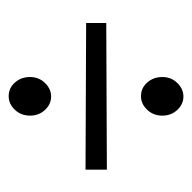

<svg xmlns="http://www.w3.org/2000/svg" viewBox="-20 -464 439 438"><g transform="rotate(-90 199.0 -244.5)"><path d="M198.4 -45.1Q180.8 -45.1 167.8 -59Q154.7 -73 154.7 -93.1Q154.7 -113.7 168.1 -127.8Q181.5 -141.9 199.1 -141.9Q217.5 -141.9 230.1 -127.8Q242.8 -113.7 242.8 -93.1Q242.8 -73 229.2 -59Q215.6 -45.1 198.4 -45.1ZM198.4 -346.9Q180.8 -346.9 167.8 -360.8Q154.7 -374.8 154.7 -394.9Q154.7 -415.5 168.1 -429.6Q181.5 -443.7 199.1 -443.7Q217.5 -443.7 230.1 -429.6Q242.8 -415.5 242.8 -394.9Q242.8 -374.8 229.2 -360.8Q215.6 -346.9 198.4 -346.9ZM31.5 -219.7V-268.4L366 -267V-221.1Z"/></g></svg>

Font: Parastoo
Style: Regular
Weight: 400
Foundry: Saber Rastikerdar (saber.rastikerdar@gmail.com)
Version: Version 3.000